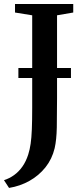

<svg xmlns="http://www.w3.org/2000/svg" viewBox="-46 -763 424 966"><path d="M-26 143.5Q1 135 24.8 118Q48.5 101 66.8 75Q85 49 96 14.5Q104 -10.5 108.2 -40Q112.5 -69.5 114.2 -112.5Q116 -155.5 116 -219.5V-686L29.5 -700V-743H322.5V-700L241 -686V-268.5Q241 -185.5 239.8 -122.2Q238.5 -59 229 -17.5Q216 37 182.8 78.8Q149.5 120.5 102.2 147Q55 173.5 -0.5 182.5ZM311 -421V-370.5H46.5V-421Z"/></svg>

Font: Merriweather 60pt SemiBold
Style: Regular
Weight: 600
Version: Version 2.100